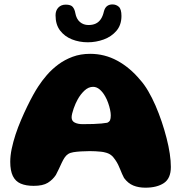

<svg xmlns="http://www.w3.org/2000/svg" viewBox="-20 -850 849 890"><path d="M654 20Q622.5 20 598 10Q573.5 0 555 -25Q550 -34 545.8 -44Q541.5 -54 537.2 -64.8Q533 -75.5 527.5 -86.8Q522 -98 514 -109.5Q504.5 -124 493.5 -132Q482.5 -140 466.5 -143.5Q460 -145.5 448.2 -146.8Q436.5 -148 422.8 -148.8Q409 -149.5 396 -149.5Q376 -149.5 355.8 -148.2Q335.5 -147 320 -144.5Q305 -142 295.8 -136Q286.5 -130 279.5 -119.5Q272.5 -109 266.2 -95.5Q260 -82 253.2 -67.5Q246.5 -53 239 -39Q224.5 -17 201.8 -2.8Q179 11.5 136 11.5Q100 11.5 75.8 1Q51.5 -9.5 39.5 -34.2Q27.5 -59 27.5 -100Q27.5 -128 34.2 -160.2Q41 -192.5 52.2 -226.8Q63.5 -261 77.8 -294.2Q92 -327.5 106.5 -357.2Q121 -387 134.2 -410.8Q147.5 -434.5 157.5 -449.5Q174 -475 197 -501.8Q220 -528.5 249.8 -550.8Q279.5 -573 316.5 -586.8Q353.5 -600.5 398 -600.5Q465 -600.5 523.5 -568.8Q582 -537 629.5 -480Q649 -458.5 667 -427.8Q685 -397 700.8 -360.8Q716.5 -324.5 729.5 -286Q742.5 -247.5 752.2 -209.5Q762 -171.5 767 -137.5Q772 -103.5 772 -76Q772 -23 739.8 -1.5Q707.5 20 654 20ZM477 -281Q487 -285.5 490.2 -293Q493.5 -300.5 493.5 -315.5Q493.5 -326.5 490.2 -341.8Q487 -357 481.2 -373.2Q475.5 -389.5 468 -402.5Q457 -422.5 442.5 -435Q428 -447.5 411.5 -447.5Q390 -447.5 371.2 -429.8Q352.5 -412 340 -389Q335.5 -381 330.5 -370Q325.5 -359 321.5 -347.2Q317.5 -335.5 314.8 -324.8Q312 -314 312 -306Q312 -289 326.5 -281.8Q341 -274.5 363 -274.5Q391 -274.5 412.5 -275.2Q434 -276 450.2 -277.5Q466.5 -279 477 -281ZM387 -654Q347.5 -654 313.5 -667.5Q279.5 -681 258.5 -708.5Q237.5 -736 237.5 -779Q237.5 -801.5 250.5 -815Q263.5 -828.5 284.5 -828.5Q308.5 -828.5 317.2 -817.8Q326 -807 329 -790Q334 -762 350.5 -748Q367 -734 390 -734Q409.5 -734 423.5 -740.5Q437.5 -747 447 -760.8Q456.5 -774.5 461.5 -796.5Q466 -814 476.2 -821.8Q486.5 -829.5 501 -829.5Q518.5 -829.5 530.8 -818.5Q543 -807.5 543 -776Q543 -734.5 519.8 -707.2Q496.5 -680 460.8 -667Q425 -654 387 -654Z"/></svg>

Font: Gluten
Style: Bold
Weight: 700
Designer: Tyler Finck
Foundry: Etcetera Type Company
Version: Version 1.204